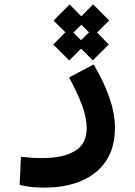

<svg xmlns="http://www.w3.org/2000/svg" viewBox="-20 -629 626 889"><path d="M186.5 239.7Q147.5 239.7 122.8 236.6Q98.1 233.4 70.8 227.1L77.1 97.2Q105 99.6 124.5 101.3Q144 103 176.8 103Q270.5 103 325.9 70.6Q381.3 38.1 381.3 -34.2Q381.3 -83.5 360.6 -139.9Q339.8 -196.3 299.8 -270.5L413.6 -330.6Q460.4 -252 486.3 -178Q512.2 -104 512.2 -38.1Q512.2 55.2 470.5 116.9Q428.7 178.7 355.2 209.2Q281.7 239.7 186.5 239.7ZM300.8 -349.1 226.6 -422.9 282.7 -479.5 228 -533.7 302.2 -608.4 356.4 -553.7 411.1 -608.9 485.4 -534.2 429.2 -478.5 483.9 -423.3 409.7 -349.6 355.5 -403.8ZM355 -442.9 392.1 -479.5 356.9 -514.6 319.8 -478Z"/></svg>

Font: CaskaydiaMono NF
Style: Bold
Weight: 700
Designer: Aaron Bell
Foundry: Saja Typeworks
Version: Version 2111.001; ttfautohint (v1.8.4);Nerd Fonts 3.1.1